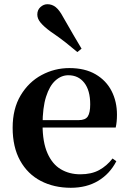

<svg xmlns="http://www.w3.org/2000/svg" viewBox="-20 -875 612 911"><path d="M316 16Q236 16 173.5 -16.5Q111 -49 75.5 -113Q40 -177 40 -269Q40 -359 78 -422.5Q116 -486 177.5 -519Q239 -552 309 -552Q383 -552 433.5 -522.5Q484 -493 509.5 -443Q535 -393 535 -331Q535 -296 529 -270H98V-305H353Q385 -305 396.5 -322.5Q408 -340 408 -380Q408 -446 380 -482Q352 -518 304 -518Q271 -518 243 -493Q215 -468 198.5 -416Q182 -364 182 -283Q182 -201 205 -148.5Q228 -96 268.5 -72Q309 -48 361 -48Q414 -48 450.5 -68Q487 -88 514 -123L532 -110Q501 -50 446 -17Q391 16 316 16ZM367 -644 347 -628Q321 -650 292 -673Q263 -696 219 -726Q189 -748 173 -767Q157 -786 157 -806Q157 -828 172 -841.5Q187 -855 205 -855Q227 -855 244.5 -841Q262 -827 279 -795Q308 -744 328.5 -709Q349 -674 367 -644Z"/></svg>

Font: Noto Serif TC ExtraLight
Style: Bold
Weight: 700
Version: Version 2.002-H1;hotconv 1.1.0;makeotfexe 2.6.0